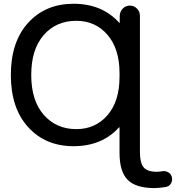

<svg xmlns="http://www.w3.org/2000/svg" viewBox="-20 -760 926 1011"><path d="M381.8 -650.4Q275.4 -650.4 210 -575.2Q144.5 -500 144.5 -365.2Q144.5 -230.5 210.4 -155.3Q276.4 -80.1 381.8 -80.1Q482.4 -80.1 545.9 -153.3Q609.4 -226.6 609.4 -355.5V-375Q609.4 -502.9 545.9 -576.7Q482.4 -650.4 381.8 -650.4ZM367.2 9.8Q219.7 9.8 128.4 -90.3Q37.1 -190.4 37.1 -365.2Q37.1 -540 128.4 -640.1Q219.7 -740.2 367.2 -740.2Q517.6 -740.2 607.4 -640.6Q607.4 -639.6 608.4 -639.6Q610.4 -639.6 610.4 -640.6V-676.8Q611.3 -699.2 626.5 -714.8Q641.6 -730.5 663.6 -730.5Q685.5 -730.5 701.2 -714.8Q716.8 -699.2 716.8 -676.8V40Q716.8 97.7 736.3 121.1Q755.9 144.5 804.7 144.5Q818.4 144.5 834 141.6Q851.6 138.7 866.2 147.5Q880.9 156.2 884.8 171.9Q889.6 189.5 880.4 205.6Q871.1 221.7 852.5 224.6Q822.3 229.5 794.9 230.5Q695.3 230.5 652.3 187Q609.4 143.6 609.4 44.9V-88.9Q609.4 -89.8 608.4 -89.8L606.4 -88.9Q516.6 9.8 367.2 9.8Z"/></svg>

Font: Rounded Mgen+ 2p medium
Style: Regular
Weight: 500
Designer: [Source Han Sans]
Ryoko NISHIZUKA  (kana & ideographs); Paul D. Hunt (Latin, Greek & Cyrillic); Wenlong ZHANG  (bopomofo
Version: Version 1.059.20150602